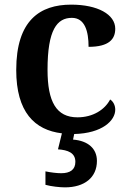

<svg xmlns="http://www.w3.org/2000/svg" viewBox="-20 -568 555 828"><path d="M260 240C345 240 398 197 398 126C398 73 360 39 295 34L300 10C421 7 477 -48 477 -95C477 -113 469 -130 455 -139C432 -95 381 -62 314 -62C223 -62 185 -129 185 -267C185 -440 226 -491 290 -491C346 -491 362 -433 362 -366C451 -366 477 -400 477 -444C477 -506 401 -548 287 -548C153 -548 50 -481 50 -266C50 -85 129 -7 247 7L230 76C273 79 305 91 305 130C305 164 282 179 244 179C226 179 200 176 176 171V229C200 236 239 240 260 240Z"/></svg>

Font: Noto Serif Oriya SemiBold
Style: Regular
Weight: 600
Designer: David Williams
Foundry: Google LLC, David Williams
Version: Version 1.051